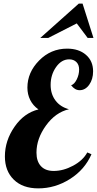

<svg xmlns="http://www.w3.org/2000/svg" viewBox="-20 -1020 535 1058"><path d="M414 -1000H435L495 -811H463L403 -891L246 -811H202ZM181 -179Q181 -131 205.5 -104.5Q230 -78 276 -78Q329 -78 383 -107Q437 -136 461 -180L484 -170Q447 -85 365.5 -33.5Q284 18 191 18Q105 18 56 -30Q7 -78 7 -158Q7 -245 60 -321.5Q113 -398 192 -417Q162 -438 146.5 -469Q131 -500 131 -537Q131 -621 195.5 -686.5Q260 -752 350 -752Q414 -752 453.5 -718Q493 -684 493 -627Q493 -583 471.5 -553Q450 -523 419 -523Q405 -523 393.5 -530Q382 -537 372 -550Q390 -556 403 -582.5Q416 -609 416 -637Q416 -663 401 -678Q386 -693 361 -693Q319 -693 289 -650.5Q259 -608 259 -552Q259 -502 285.5 -466.5Q312 -431 360 -418Q286 -401 233.5 -328.5Q181 -256 181 -179Z"/></svg>

Font: Galada
Style: Regular
Weight: 400
Designer: Latin by Pablo Impallari, Bengali by Jeremie Hornus, Yoann Minet, and Juan Bruce
Foundry: black foundry
Version: Version 1.261;PS 1.261;hotconv 1.0.86;makeotf.lib2.5.63406